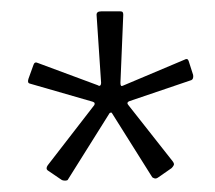

<svg xmlns="http://www.w3.org/2000/svg" viewBox="-20 -762 379 338"><path d="M177 -563Q176 -564 175.5 -564Q175 -564 173 -563L99 -445Q97 -444 94.5 -444Q92 -444 89 -445L64 -462Q60 -465 64 -471L146 -577Q147 -579 146.5 -580.5Q146 -582 143 -583L32 -615Q28 -616 30 -623L39 -648Q41 -654 47 -651L152 -612Q155 -610 156.5 -611.5Q158 -613 158 -616L150 -736Q150 -739 152 -740.5Q154 -742 158 -742H192Q195 -742 196 -740.5Q197 -739 197 -736L192 -616Q192 -609 196 -611L305 -657Q310 -660 312 -655L320 -630Q321 -623 317 -621L208 -584Q205 -583 204.5 -581Q204 -579 206 -577L284 -478Q287 -474 286 -471.5Q285 -469 282 -466L259 -450Q255 -447 252 -448Q249 -449 248 -450Z"/></svg>

Font: Libre Franklin ExtraLight
Style: Regular
Weight: 250
Designer: Pablo Impallari, Rodrigo Fuenzalida, Nhung Nguyen
Foundry: Impallari Type
Version: Version 3.000